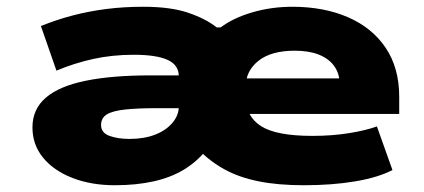

<svg xmlns="http://www.w3.org/2000/svg" viewBox="-20 -537 1254 568"><path d="M320 11Q250 11 194.5 -10.5Q139 -32 107.5 -70.5Q76 -109 76 -160Q76 -214 115.5 -248Q155 -282 233 -298Q311 -314 425 -314H543V-217H444Q387 -217 350 -213Q313 -209 296 -198.5Q279 -188 279 -167Q279 -144 304 -135Q329 -126 363 -126Q406 -126 438.5 -138.5Q471 -151 490 -173.5Q509 -196 509 -222V-311Q509 -345 475.5 -360Q442 -375 376 -375Q312 -375 255.5 -362.5Q199 -350 147 -328L101 -460Q148 -479 196 -491.5Q244 -504 295.5 -510.5Q347 -517 404 -517Q484 -517 536 -499.5Q588 -482 621 -456H633Q670 -484 726.5 -500.5Q783 -517 845 -517Q938 -517 1009.5 -486Q1081 -455 1121 -395.5Q1161 -336 1161 -251V-200H665V-305H1007L985 -290Q984 -321 968 -342.5Q952 -364 923 -375.5Q894 -387 852 -387Q782 -387 744.5 -357Q707 -327 707 -281V-250Q707 -193 752 -164Q797 -135 904 -135Q962 -135 1012 -143Q1062 -151 1095 -163L1141 -34Q1099 -12 1031 -0.5Q963 11 879 11Q803 11 745.5 -0.5Q688 -12 645 -35.5Q602 -59 569 -93H590Q563 -59 524.5 -35.5Q486 -12 434.5 -0.5Q383 11 320 11Z"/></svg>

Font: Nunito Sans 7pt Expanded Black
Style: Regular
Weight: 900
Width: 7
Designer: Vernon Adams
Foundry: Vernon Adams
Version: Version 3.101;gftools[0.9.27]